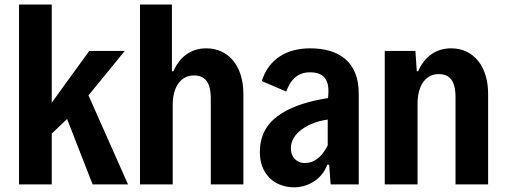

<svg xmlns="http://www.w3.org/2000/svg" viewBox="-20 -804 2200 837"><path d="M538.1 0 365.7 -388.2 523.9 -582H369.1L205.6 -356.4V-784.2H63V0H205.6V-221.7L272.5 -285.2L383.8 0Z M590.3 0H732.9V-347.2C732.9 -426.3 769 -475.1 825.2 -475.1C872.1 -475.1 898.9 -447.8 898.9 -374V0H1041V-394.5C1041 -516.1 976.1 -593.3 879.4 -593.3C810.5 -593.3 763.2 -554.7 735.8 -493.2H729.5V-784.2H590.3Z M1332 -593.3C1231 -593.3 1151.9 -547.9 1121.1 -450.7L1228 -404.8C1245.1 -453.6 1275.4 -488.8 1331.1 -488.8C1390.6 -488.8 1416.5 -457.5 1411.1 -390.6L1410.2 -376.5C1333.5 -364.7 1261.2 -343.3 1209.5 -311C1148.4 -272.5 1112.8 -220.7 1112.8 -139.6C1112.8 -49.3 1172.4 12.7 1263.7 12.7C1310.5 12.7 1379.4 -12.7 1406.7 -85.9H1415L1421.4 0H1543.9V-396.5C1543.9 -534.7 1457.5 -593.3 1332 -593.3ZM1314.9 -93.8C1279.8 -89.8 1248 -114.7 1248 -157.2C1248 -192.9 1268.1 -221.2 1299.8 -242.7C1328.6 -263.2 1367.7 -277.3 1408.7 -282.7V-170.4C1389.2 -131.3 1359.4 -96.2 1314.9 -93.8Z M1657.2 0H1800.3V-353C1800.3 -431.6 1836.4 -481 1892.1 -481C1939.5 -481 1965.8 -453.6 1965.8 -379.4V0H2107.9V-394.5C2107.9 -516.1 2043.5 -593.3 1946.8 -593.3C1877.9 -593.3 1830.1 -554.7 1802.7 -493.2H1796.9L1791 -582H1657.2Z"/></svg>

Font: Decalotype SemiBold
Style: Regular
Weight: 600
Designer: Alfredo Marco Pradil
Foundry: Alfredo Marco Pradil
Version: Version 1.0